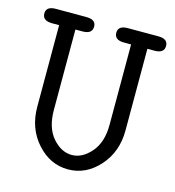

<svg xmlns="http://www.w3.org/2000/svg" viewBox="-96 -693 717 786"><g transform="rotate(15 262.5 -300.0)"><path d="M4 -581Q4 -611 45 -611H174Q215 -611 215 -581Q215 -550 174 -550H144V-209Q144 -134 180.5 -92Q217 -50 262 -50Q306 -50 343 -92.5Q380 -135 380 -209V-550H350Q309 -550 309 -581Q309 -611 350 -611H479Q520 -611 520 -581Q520 -550 479 -550H449V-204Q449 -113 393.5 -51Q338 11 262 11Q186 11 130.5 -51Q75 -113 75 -204V-550H45Q4 -550 4 -581Z"/></g></svg>

Font: CMU Typewriter Text
Style: Regular
Weight: 500
Monospace: yes
Version: Version 0.7.0